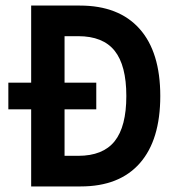

<svg xmlns="http://www.w3.org/2000/svg" viewBox="-20 -670 620 690"><path d="M92 0V-277H10V-373H92V-650H267Q407 -650 481.5 -566.5Q556 -483 556 -325Q556 -167 482.5 -83.5Q409 0 270 0ZM212 -110H261Q350 -110 392 -162.5Q434 -215 434 -325Q434 -435 392 -487.5Q350 -540 261 -540H212V-373H326V-277H212Z"/></svg>

Font: Sometype Mono
Style: Bold
Weight: 700
Monospace: yes
Designer: Ryoichi Tsunekawa
Foundry: Dharma Type
Version: Version 1.000; ttfautohint (v1.8.3)